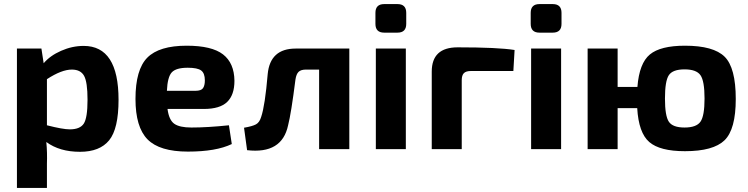

<svg xmlns="http://www.w3.org/2000/svg" viewBox="-20 -731 3668 941"><path d="M183 -493 194 -421Q225 -458 279.5 -482Q334 -506 390 -506Q561 -506 561 -242Q561 -100 515 -43.5Q469 13 372 13Q272 13 207 -35Q212 16 210 71V190H63V-493ZM210 -343V-117Q288 -97 322 -97Q372 -97 390.5 -125Q409 -153 409 -242Q409 -329 392 -359.5Q375 -390 332 -390Q282 -390 210 -343Z M979 -197H801Q808 -143 834 -124.5Q860 -106 918 -106Q997 -106 1102 -117L1116 -25Q1039 12 901 12Q762 12 703 -48Q644 -108 644 -246Q644 -390 702 -448.5Q760 -507 895 -507Q1018 -507 1073 -464.5Q1128 -422 1129 -335Q1129 -266 1093.5 -231.5Q1058 -197 979 -197ZM798 -286H938Q966 -286 975 -299Q984 -312 984 -337Q984 -372 966 -385.5Q948 -399 900 -399Q843 -399 822 -376.5Q801 -354 798 -286Z M1692 -493V0H1544V-390H1480Q1455 -390 1443.5 -379Q1432 -368 1428 -341Q1407 -175 1392 -117Q1362 25 1191 5L1176 -105Q1217 -112 1234.5 -121.5Q1252 -131 1260 -158Q1279 -214 1292 -368Q1304 -493 1429 -493Z M1863 -711H1928Q1971 -711 1971 -668V-614Q1971 -571 1928 -571H1863Q1820 -571 1820 -614V-668Q1820 -711 1863 -711ZM1969 0H1822V-493H1969Z M2096 0V-380Q2096 -499 2223 -499Q2421 -499 2502 -486L2496 -383H2288Q2264 -383 2253.5 -372.5Q2243 -362 2243 -338V0Z M2624 -711H2689Q2732 -711 2732 -668V-614Q2732 -571 2689 -571H2624Q2581 -571 2581 -614V-668Q2581 -711 2624 -711ZM2730 0H2583V-493H2730Z M3007 -305H3104Q3113 -421 3165 -464Q3217 -507 3337 -507Q3477 -507 3531.5 -453Q3586 -399 3586 -246Q3586 -97 3531 -43.5Q3476 10 3337 10Q3214 10 3162 -35Q3110 -80 3103 -201H3007V0H2860V-493H3007ZM3433 -248Q3433 -334 3413 -362.5Q3393 -391 3335 -391Q3277 -391 3258 -362.5Q3239 -334 3239 -248Q3239 -163 3258 -134.5Q3277 -106 3335 -106Q3393 -106 3413 -134.5Q3433 -163 3433 -248Z"/></svg>

Font: Exo 2.0
Style: Bold
Weight: 700
Designer: Natanael Gama
Version: Version 1.001;PS 001.001;hotconv 1.0.70;makeotf.lib2.5.58329